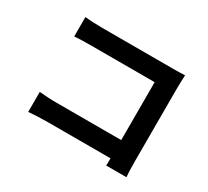

<svg xmlns="http://www.w3.org/2000/svg" viewBox="-143 -938 1287 1189"><g transform="rotate(30 500.0 -344.0)"><path d="M873 22C870 -8 869 -61 869 -96V-614C869 -643 871 -683 872 -706C855 -705 813 -704 784 -704H281C246 -704 194 -706 157 -710V-571C185 -574 238 -575 281 -575H730V-161H269C224 -161 179 -164 144 -167V-24C177 -27 234 -30 273 -30H729C729 -11 729 6 728 22Z"/></g></svg>

Font: Spoqa Han Sans Neo Bold
Style: Bold
Weight: 700
Designer: [Spoqa Han Sans Neo] Dong-huui Kim  Younghwa Kang  Yujin Lee  [Noto Sans] Ryoko NISHIZUKA  (kana & ideographs); Paul D. 
Foundry: Spoqa (http://www.spoqa-han-sans.com)
Version: Version 1.000